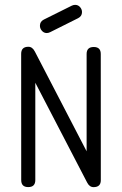

<svg xmlns="http://www.w3.org/2000/svg" viewBox="-20 -762 496 782"><path d="M314 -712.6Q314 -696 298.3 -688L184.1 -630.9Q177 -627.4 170.4 -627.4Q158.7 -627.4 150.6 -636.7Q142.6 -646 142.6 -657Q142.6 -674.1 158.2 -682.1L272.5 -739Q279.3 -742.2 285.9 -742.2Q298.1 -742.2 306 -733.2Q314 -724.1 314 -712.6ZM390.6 -28.1Q390.6 0.2 361.1 0.2Q344.2 0.2 334.7 -19L123.8 -425V-28.6Q123.8 0 95 0Q66.4 0 66.4 -28.6L66.2 -542.7Q66.2 -571.5 95.7 -571.5Q112.1 -571.5 122.1 -551.8L332.8 -145.8V-542.2Q332.8 -570.6 361.8 -570.6Q390.4 -570.6 390.4 -542.2Z"/></svg>

Font: EnergyBar
Style: Regular
Weight: 400
Italic angle: -10°
Version: 1.0 2000-03-28